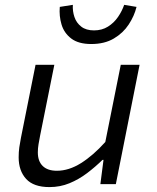

<svg xmlns="http://www.w3.org/2000/svg" viewBox="-20 -750 640 782"><path d="M181.6 12Q116.8 12 86.4 -21.3Q56 -54.6 56 -109.2Q56 -130.6 58.6 -149.7Q61.3 -168.8 65.3 -188.7L124.8 -486.1H201.3L143.3 -197.4Q139.7 -178.7 136.9 -162.3Q134.1 -145.9 134.1 -129.3Q134.1 -93.2 154.1 -73.8Q174.1 -54.5 211.5 -54.5Q260.5 -54.5 310.1 -85.7Q359.7 -116.9 408.9 -171.7L471.9 -486.1H548.5L451.8 0H388.8L401.6 -99H397.6Q368.3 -70.3 334.7 -44.8Q301.1 -19.4 263 -3.7Q225 12 181.6 12ZM351.8 -570.7Q299.5 -570.7 270.2 -593.1Q240.9 -615.5 230.6 -650.3Q220.3 -685 223.5 -721.9L276.7 -730.3Q275.1 -704.6 283.2 -680.7Q291.2 -656.8 311 -641.5Q330.7 -626.2 362.9 -626.2Q395.2 -626.2 419.6 -641.5Q444.1 -656.8 460.5 -680.7Q476.9 -704.6 485.8 -730.3L536.1 -721.9Q527.1 -685 504.3 -650.3Q481.5 -615.5 443.6 -593.1Q405.7 -570.7 351.8 -570.7Z"/></svg>

Font: SourceCodeVF
Style: Italic
Weight: 200
Italic angle: -11°
Monospace: yes
Designer: Paul D. Hunt, Teo Tuominen
Foundry: Adobe
Version: Version 1.026;hotconv 1.1.0;makeotfexe 2.6.0